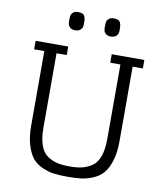

<svg xmlns="http://www.w3.org/2000/svg" viewBox="-100 -1018 950 1113"><g transform="rotate(10 375.0 -461.5)"><path d="M55 -680H115V-241Q115 -174 130 -126Q145 -78 167.5 -51.5Q190 -25 226 -9.5Q262 6 295 10Q328 14 374 14Q420 14 453.5 10Q487 6 523.5 -9.5Q560 -25 582.5 -51.5Q605 -78 620 -126Q635 -174 635 -241V-680H695V-730H503V-680H563V-241Q563 -179 548 -138Q533 -97 504 -78.5Q475 -60 445.5 -53.5Q416 -47 374 -47Q333 -47 303.5 -53.5Q274 -60 245.5 -78.5Q217 -97 202 -138Q187 -179 187 -241V-680H247V-730H55ZM479 -830Q460 -830 450 -839Q440 -848 438 -857.5Q436 -867 436 -883Q436 -900 438 -909.5Q440 -919 450 -928Q460 -937 479 -937Q508 -937 516 -923Q524 -909 524 -883Q524 -867 522 -857.5Q520 -848 509.5 -839Q499 -830 479 -830ZM269 -830Q250 -830 240 -839Q230 -848 228 -857.5Q226 -867 226 -883Q226 -900 228 -909.5Q230 -919 240 -928Q250 -937 269 -937Q298 -937 306 -923Q314 -909 314 -883Q314 -867 312 -857.5Q310 -848 299.5 -839Q289 -830 269 -830Z"/></g></svg>

Font: Glegoo
Style: Regular
Weight: 400
Version: Version 2.0.1; ttfautohint (v0.9) -r 48 -G 60